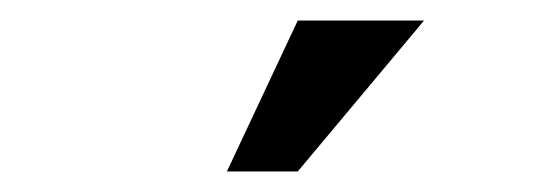

<svg xmlns="http://www.w3.org/2000/svg" viewBox="-20 -763 531 187"><path d="M393 -743 270 -596H201L270 -743Z"/></svg>

Font: Almarai Bold
Style: Regular
Weight: 700
Designer: Boutros International 2019
Foundry: Created by Boutros International 2019
Version: Version 1.10